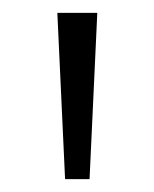

<svg xmlns="http://www.w3.org/2000/svg" viewBox="-20 -734 239 298"><path d="M119 -456H81L69 -714H131Z"/></svg>

Font: Noto Sans Cham Light
Style: Regular
Weight: 300
Version: Version 2.002